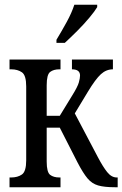

<svg xmlns="http://www.w3.org/2000/svg" viewBox="-20 -786 514 806"><path d="M217 -606V-619Q240 -657 260.5 -694.5Q281 -732 292 -766H388V-756Q378 -739 355 -711.5Q332 -684 304 -656Q276 -628 252 -606ZM20 0V-41H27Q54 -41 72 -53.5Q90 -66 90 -113V-423Q90 -470 72 -482.5Q54 -495 27 -495H20V-536H234V-495H229Q205 -495 190.5 -484Q176 -473 176 -428V-300H231L283 -385Q306 -422 311 -440Q316 -458 316 -469Q316 -495 282 -495V-536H454V-495Q426 -495 403.5 -474.5Q381 -454 349 -401L294 -310L391 -126Q412 -86 430 -63.5Q448 -41 470 -41H474V0H462Q418 0 392 -7.5Q366 -15 347.5 -37Q329 -59 306 -103L231 -250H176V-108Q176 -63 190.5 -52Q205 -41 229 -41H234V0Z"/></svg>

Font: Noto Serif ExtraCondensed
Style: Regular
Weight: 400
Width: 2
Designer: Monotype Design Team
Foundry: Monotype Imaging Inc.
Version: Version 2.015